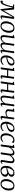

<svg xmlns="http://www.w3.org/2000/svg" viewBox="3540 -4166 606 7785"><g transform="rotate(90 3843.5 -273.0)"><path d="M624 10Q599 10 584 -5Q569 -20 574 -56L619 -351.5L646 -497.5L566 -357L358.5 7H320L278.5 -356L261.5 -496.5Q243 -413.5 225.5 -346.2Q208 -279 191.2 -226.8Q174.5 -174.5 158.5 -135.8Q142.5 -97 127.5 -70Q107 -33.5 79.2 -12.8Q51.5 8 17 8Q8.5 8 -1.5 6Q-11.5 4 -19.2 1Q-27 -2 -29 -4L-9 -91Q-6.5 -89 4.8 -85.2Q16 -81.5 29 -78.5Q42 -75.5 48.5 -75.5Q61.5 -75.5 75.8 -93Q90 -110.5 104 -138.8Q118 -167 131.2 -200.8Q144.5 -234.5 155 -267.5Q162.5 -288.5 170.5 -315.2Q178.5 -342 186.5 -372Q194.5 -402 201 -432.8Q207.5 -463.5 212 -492.5L125 -508L129.5 -542L333.5 -542.5L372 -184.5L377 -96L421 -184.5L626.5 -542H720.5L655.5 -81Q654.5 -74 654.5 -64.2Q654.5 -54.5 658.8 -47Q663 -39.5 673.5 -39.5Q685.5 -39.5 701 -48.2Q716.5 -57 731.5 -71L741.5 -50Q735 -41 717.8 -26.8Q700.5 -12.5 676.2 -1.2Q652 10 624 10Z M1089.5 -555.5Q1151 -555.5 1193.5 -529.2Q1236 -503 1257.8 -453Q1279.5 -403 1279.5 -332.5Q1279.5 -268.5 1260.2 -207.2Q1241 -146 1205 -97Q1169 -48 1118.5 -19Q1068 10 1006 10Q944.5 10 901.8 -15.8Q859 -41.5 836.8 -90.5Q814.5 -139.5 814.5 -208.5Q814.5 -274 833.8 -336Q853 -398 889.2 -447.5Q925.5 -497 976.2 -526.2Q1027 -555.5 1089.5 -555.5ZM1079 -513Q1042.5 -513 1013.2 -494.8Q984 -476.5 962 -445.5Q940 -414.5 925.2 -375.2Q910.5 -336 903.5 -293.2Q896.5 -250.5 896.5 -210Q896.5 -151.5 910.8 -112Q925 -72.5 952 -52.2Q979 -32 1017.5 -32Q1053 -32 1082 -50.2Q1111 -68.5 1132.8 -99.5Q1154.5 -130.5 1168.8 -169.5Q1183 -208.5 1190.5 -250.8Q1198 -293 1198 -333Q1198 -387.5 1185.2 -427.8Q1172.5 -468 1146.5 -490.5Q1120.5 -513 1079 -513Z M1469 -286Q1467 -271 1464 -250.8Q1461 -230.5 1458.2 -208Q1455.5 -185.5 1453.5 -164.2Q1451.5 -143 1451.5 -126Q1451.5 -76 1469.8 -59.2Q1488 -42.5 1519.5 -42.5Q1547 -42.5 1577.8 -61.5Q1608.5 -80.5 1636.2 -111.5Q1664 -142.5 1682.5 -178Q1685.5 -208.5 1690 -242.5Q1694.5 -276.5 1699.5 -308.5Q1705 -348.5 1710.5 -388.5Q1716 -428.5 1721.5 -467.2Q1727 -506 1732 -542.5H1807Q1794 -452 1784.8 -387Q1775.5 -322 1769 -277Q1762.5 -232 1759 -202.8Q1755.5 -173.5 1753.8 -155.2Q1752 -137 1752 -125Q1752 -76 1770 -59.2Q1788 -42.5 1819.5 -42.5Q1847 -42.5 1877.2 -61Q1907.5 -79.5 1935.2 -110Q1963 -140.5 1982.5 -176.5L2031.5 -542.5H2107L2043 -77.5Q2040.5 -58.5 2044 -49Q2047.5 -39.5 2056 -39.5Q2066.5 -39.5 2079.2 -47.8Q2092 -56 2109 -74L2120.5 -53Q2115.5 -45 2100.5 -30Q2085.5 -15 2063.5 -2.8Q2041.5 9.5 2015 9.5Q1986 9.5 1974 -9Q1962 -27.5 1966.5 -59.5L1975 -118.5Q1958 -92 1937.5 -68.5Q1917 -45 1893 -27.2Q1869 -9.5 1842.5 0.2Q1816 10 1787 10Q1754.5 10 1730.2 -0.8Q1706 -11.5 1692.2 -36.5Q1678.5 -61.5 1678.5 -104L1681.5 -128Q1664.5 -99.5 1643.5 -74.5Q1622.5 -49.5 1598 -30.5Q1573.5 -11.5 1545.8 -0.8Q1518 10 1487.5 10Q1453.5 10 1428.2 -1.8Q1403 -13.5 1389.2 -40.8Q1375.5 -68 1375.5 -114Q1375.5 -129.5 1378 -154.2Q1380.5 -179 1383.8 -206Q1387 -233 1390 -256.2Q1393 -279.5 1395 -291L1422.5 -481L1370.5 -503L1375.5 -533.5L1485.5 -555L1503.5 -544Z M2582 -89Q2567.5 -68.5 2538.5 -45.5Q2509.5 -22.5 2470 -6.2Q2430.5 10 2385 10Q2334.5 10 2298 -7.8Q2261.5 -25.5 2238.5 -56.5Q2215.5 -87.5 2205 -126.2Q2194.5 -165 2195 -206.5Q2196.5 -275 2218 -337.8Q2239.5 -400.5 2277.8 -449.5Q2316 -498.5 2367 -527Q2418 -555.5 2478.5 -555.5Q2523 -555.5 2552.2 -540.5Q2581.5 -525.5 2596 -499Q2610.5 -472.5 2610.5 -439Q2610.5 -395 2587.8 -360.8Q2565 -326.5 2527.5 -301.5Q2490 -276.5 2445.5 -260Q2401 -243.5 2356.8 -235Q2312.5 -226.5 2277.5 -226Q2275 -195 2280 -162.8Q2285 -130.5 2298.8 -103Q2312.5 -75.5 2336.8 -58.5Q2361 -41.5 2397 -41.5Q2425 -41.5 2453.8 -50Q2482.5 -58.5 2511 -75.8Q2539.5 -93 2565.5 -119ZM2463 -514.5Q2424 -514.5 2392 -491.8Q2360 -469 2336.2 -432Q2312.5 -395 2298 -350.8Q2283.5 -306.5 2279 -263.5Q2315.5 -265.5 2351.8 -274.5Q2388 -283.5 2420.5 -299Q2453 -314.5 2478.2 -335.5Q2503.5 -356.5 2518.2 -382.5Q2533 -408.5 2533 -438.5Q2533 -475.5 2514.8 -495Q2496.5 -514.5 2463 -514.5Z M3084 -75Q3082 -56.5 3085.8 -48.5Q3089.5 -40.5 3096 -40.5Q3105 -40.5 3116.5 -46.5Q3128 -52.5 3142.5 -67.5L3154 -47Q3148.5 -39 3134.5 -25.2Q3120.5 -11.5 3100 -0.8Q3079.5 10 3055 10Q3038.5 10 3025.8 3.8Q3013 -2.5 3006.8 -16.5Q3000.5 -30.5 3004 -52.5L3032 -257.5H2792.5L2757 0H2682L2748 -480L2698 -502L2703.5 -532L2811 -553.5L2831 -542.5L2798.5 -301.5H3038L3069.5 -542H3143.5Z M3653.5 -75Q3651.5 -56.5 3655.2 -48.5Q3659 -40.5 3665.5 -40.5Q3674.5 -40.5 3686 -46.5Q3697.5 -52.5 3712 -67.5L3723.5 -47Q3718 -39 3704 -25.2Q3690 -11.5 3669.5 -0.8Q3649 10 3624.5 10Q3608 10 3595.2 3.8Q3582.5 -2.5 3576.2 -16.5Q3570 -30.5 3573.5 -52.5L3601.5 -257.5H3362L3326.5 0H3251.5L3317.5 -480L3267.5 -502L3273 -532L3380.5 -553.5L3400.5 -542.5L3368 -301.5H3607.5L3639 -542H3713Z M3938.5 10Q3904.5 10 3879.5 -1.8Q3854.5 -13.5 3840.8 -40.8Q3827 -68 3827 -114Q3827 -130 3828.8 -152.5Q3830.5 -175 3833.5 -200.5Q3836.5 -226 3839.8 -250Q3843 -274 3846 -292L3875 -480L3822.5 -502L3827.5 -532L3938 -553.5L3956 -543.5L3920 -287Q3918 -267 3915 -245.8Q3912 -224.5 3909 -203.5Q3906 -182.5 3904.2 -162.8Q3902.5 -143 3902.5 -126Q3902.5 -93 3910.8 -75Q3919 -57 3934.2 -50Q3949.5 -43 3970.5 -43Q3999.5 -43 4030.5 -61.8Q4061.5 -80.5 4090 -111.2Q4118.5 -142 4138.5 -178L4188 -548H4263L4199 -77.5Q4196.5 -59.5 4200.2 -50Q4204 -40.5 4212.5 -40.5Q4222.5 -40.5 4235.5 -48.5Q4248.5 -56.5 4265.5 -74L4277 -53Q4272 -45 4256.8 -30Q4241.5 -15 4219.5 -2.8Q4197.5 9.5 4171.5 9.5Q4143 9.5 4131.2 -8.8Q4119.5 -27 4123.5 -54Q4123.5 -56 4124.2 -63.5Q4125 -71 4126.8 -81.2Q4128.5 -91.5 4129.8 -101.8Q4131 -112 4132 -119.5L4131 -120.5Q4114 -94.5 4093.8 -71Q4073.5 -47.5 4049.2 -29.2Q4025 -11 3997.2 -0.5Q3969.5 10 3938.5 10Z M4483.5 -542.5 4469 -429.5Q4466.5 -409.5 4463.5 -387.5Q4460.5 -365.5 4458.2 -345.2Q4456 -325 4456 -308.5Q4456 -276.5 4475.5 -255.8Q4495 -235 4539 -235Q4579.5 -235 4616.5 -248.2Q4653.5 -261.5 4686.5 -284L4720.5 -542H4792.5L4735 -75Q4732.5 -56.5 4737.2 -48.5Q4742 -40.5 4748.5 -40.5Q4758 -40.5 4770.2 -46.5Q4782.5 -52.5 4797 -67.5L4809.5 -47Q4803.5 -38.5 4788.8 -25Q4774 -11.5 4753 -0.8Q4732 10 4707.5 10Q4690.5 10 4677.8 3.5Q4665 -3 4659 -17Q4653 -31 4655.5 -53L4681 -244.5Q4657 -228.5 4628 -216.2Q4599 -204 4568.5 -197Q4538 -190 4509.5 -190Q4451 -190 4415.8 -219Q4380.5 -248 4380.5 -298Q4380.5 -317 4383.2 -341.8Q4386 -366.5 4389.8 -391.2Q4393.5 -416 4396.5 -435.5L4402.5 -482.5L4350.5 -503.5L4355 -534L4465.5 -553Z M5270.5 -89Q5256 -68.5 5227 -45.5Q5198 -22.5 5158.5 -6.2Q5119 10 5073.5 10Q5023 10 4986.5 -7.8Q4950 -25.5 4927 -56.5Q4904 -87.5 4893.5 -126.2Q4883 -165 4883.5 -206.5Q4885 -275 4906.5 -337.8Q4928 -400.5 4966.2 -449.5Q5004.5 -498.5 5055.5 -527Q5106.5 -555.5 5167 -555.5Q5211.5 -555.5 5240.8 -540.5Q5270 -525.5 5284.5 -499Q5299 -472.5 5299 -439Q5299 -395 5276.2 -360.8Q5253.5 -326.5 5216 -301.5Q5178.5 -276.5 5134 -260Q5089.5 -243.5 5045.2 -235Q5001 -226.5 4966 -226Q4963.5 -195 4968.5 -162.8Q4973.5 -130.5 4987.2 -103Q5001 -75.5 5025.2 -58.5Q5049.5 -41.5 5085.5 -41.5Q5113.5 -41.5 5142.2 -50Q5171 -58.5 5199.5 -75.8Q5228 -93 5254 -119ZM5151.5 -514.5Q5112.5 -514.5 5080.5 -491.8Q5048.5 -469 5024.8 -432Q5001 -395 4986.5 -350.8Q4972 -306.5 4967.5 -263.5Q5004 -265.5 5040.2 -274.5Q5076.5 -283.5 5109 -299Q5141.5 -314.5 5166.8 -335.5Q5192 -356.5 5206.8 -382.5Q5221.5 -408.5 5221.5 -438.5Q5221.5 -475.5 5203.2 -495Q5185 -514.5 5151.5 -514.5Z M5528 10Q5445 10 5399.8 -47.8Q5354.5 -105.5 5354.5 -203Q5354.5 -262.5 5373.2 -324.2Q5392 -386 5428 -438.5Q5464 -491 5516.5 -523.2Q5569 -555.5 5636.5 -555.5Q5663 -555.5 5693 -549.2Q5723 -543 5744 -532L5719.5 -446L5708 -451.5Q5695.5 -470 5681.5 -482.2Q5667.5 -494.5 5652.5 -500.2Q5637.5 -506 5621 -506Q5580 -506 5546.2 -484.2Q5512.5 -462.5 5488 -423Q5463.5 -383.5 5450 -329.5Q5436.5 -275.5 5436.5 -211Q5437 -158 5449.5 -120.2Q5462 -82.5 5486.8 -62.5Q5511.5 -42.5 5547.5 -42.5Q5576.5 -42.5 5600 -50Q5623.5 -57.5 5645 -71.5Q5666.5 -85.5 5688.5 -104.5L5703 -74.5Q5689 -58.5 5664.5 -38.5Q5640 -18.5 5605.8 -4.2Q5571.5 10 5528 10Z M5954 -545 5937.5 -403Q5958 -434.5 5982.8 -462.2Q6007.5 -490 6035.8 -511Q6064 -532 6094.2 -543.8Q6124.5 -555.5 6155 -555.5Q6190.5 -555.5 6213.5 -541.2Q6236.5 -527 6247.8 -497.8Q6259 -468.5 6259 -422Q6259 -417 6258.2 -409.8Q6257.5 -402.5 6256.8 -393.5Q6256 -384.5 6254.5 -374.5L6242.5 -384.5Q6261.5 -420.5 6286.2 -451.5Q6311 -482.5 6339.2 -505.8Q6367.5 -529 6397.8 -542.2Q6428 -555.5 6459 -555.5Q6508 -555.5 6537.5 -523.8Q6567 -492 6567 -421Q6567 -399.5 6563 -369.5Q6559 -339.5 6553.5 -306.2Q6548 -273 6542.5 -242Q6538 -214 6532.8 -183.5Q6527.5 -153 6523.5 -124.5Q6519.5 -96 6518 -73.5Q6517.5 -57.5 6520 -49Q6522.5 -40.5 6531 -40.5Q6542.5 -40.5 6555 -48.2Q6567.5 -56 6585 -73.5L6596 -53.5Q6590 -44.5 6575 -29.2Q6560 -14 6538.5 -2Q6517 10 6491 10Q6473.5 10 6461.8 4Q6450 -2 6444.5 -14.8Q6439 -27.5 6439 -47Q6440 -68 6444.2 -98.2Q6448.5 -128.5 6454 -162.2Q6459.5 -196 6464.5 -228Q6469.5 -257.5 6475.2 -290.8Q6481 -324 6485.2 -356.8Q6489.5 -389.5 6489.5 -416.5Q6489.5 -462 6474.8 -478.8Q6460 -495.5 6428.5 -495.5Q6407 -495.5 6381.2 -482.2Q6355.5 -469 6329.2 -445Q6303 -421 6279.2 -389Q6255.5 -357 6237.5 -319L6255.5 -370Q6253.5 -349 6250.5 -324.8Q6247.5 -300.5 6244 -276.8Q6240.5 -253 6237.5 -232L6205 0H6127.5L6161 -225.5Q6166 -256 6171 -290.2Q6176 -324.5 6179.5 -357.5Q6183 -390.5 6183 -416.5Q6183 -462 6169.5 -479.2Q6156 -496.5 6121 -496.5Q6098.5 -496.5 6072.5 -483.8Q6046.5 -471 6020.2 -448.5Q5994 -426 5970.2 -397Q5946.5 -368 5929 -335L5883 0H5807.5L5873.5 -481.5L5821.5 -503L5827 -533L5936 -555Z M6862.5 9Q6818 9 6783.2 -4.8Q6748.5 -18.5 6724.2 -45.8Q6700 -73 6687.2 -113.5Q6674.5 -154 6674.5 -207.5Q6674.5 -278.5 6696.8 -341.2Q6719 -404 6759 -452.5Q6799 -501 6852 -528.2Q6905 -555.5 6966.5 -555.5Q7022 -555.5 7055 -539.5Q7088 -523.5 7102.8 -497.8Q7117.5 -472 7117.5 -442Q7117.5 -408.5 7102.8 -380Q7088 -351.5 7060.5 -330.2Q7033 -309 6995 -296.5Q7038 -297.5 7064.8 -281.2Q7091.5 -265 7104.2 -238.8Q7117 -212.5 7117 -183Q7117 -146 7098.2 -111.5Q7079.5 -77 7045.2 -49.8Q7011 -22.5 6964.5 -6.8Q6918 9 6862.5 9ZM6881.5 -32.5Q6926 -32.5 6959.2 -51Q6992.5 -69.5 7011.5 -100.8Q7030.5 -132 7030.5 -169.5Q7030.5 -196 7020 -216.5Q7009.5 -237 6987.8 -249.2Q6966 -261.5 6931.5 -263Q6924 -261 6911.5 -256.2Q6899 -251.5 6882.5 -246.5Q6866 -241.5 6847 -238Q6829 -234 6806.2 -230.2Q6783.5 -226.5 6756.5 -225.5Q6756 -217.5 6755.8 -209.5Q6755.5 -201.5 6755.5 -192Q6755.5 -145.5 6770.5 -109.5Q6785.5 -73.5 6814 -53Q6842.5 -32.5 6881.5 -32.5ZM6758 -263.5Q6780.5 -265.5 6799.5 -268.8Q6818.5 -272 6837 -277.2Q6855.5 -282.5 6876 -290Q6919 -305 6954.8 -323.5Q6990.5 -342 7011.8 -368.5Q7033 -395 7033 -433Q7033 -472.5 7011.2 -493.5Q6989.5 -514.5 6950 -514.5Q6907.5 -514.5 6874.2 -492Q6841 -469.5 6817.5 -432.5Q6794 -395.5 6779.2 -351.2Q6764.5 -307 6758 -263.5Z M7486 -555.5Q7547.5 -555.5 7590 -529.2Q7632.5 -503 7654.2 -453Q7676 -403 7676 -332.5Q7676 -268.5 7656.8 -207.2Q7637.5 -146 7601.5 -97Q7565.5 -48 7515 -19Q7464.5 10 7402.5 10Q7341 10 7298.2 -15.8Q7255.5 -41.5 7233.2 -90.5Q7211 -139.5 7211 -208.5Q7211 -274 7230.2 -336Q7249.5 -398 7285.8 -447.5Q7322 -497 7372.8 -526.2Q7423.5 -555.5 7486 -555.5ZM7475.5 -513Q7439 -513 7409.8 -494.8Q7380.5 -476.5 7358.5 -445.5Q7336.5 -414.5 7321.8 -375.2Q7307 -336 7300 -293.2Q7293 -250.5 7293 -210Q7293 -151.5 7307.2 -112Q7321.5 -72.5 7348.5 -52.2Q7375.5 -32 7414 -32Q7449.5 -32 7478.5 -50.2Q7507.5 -68.5 7529.2 -99.5Q7551 -130.5 7565.2 -169.5Q7579.5 -208.5 7587 -250.8Q7594.5 -293 7594.5 -333Q7594.5 -387.5 7581.8 -427.8Q7569 -468 7543 -490.5Q7517 -513 7475.5 -513Z"/></g></svg>

Font: Merriweather 48pt Light
Style: Italic
Weight: 300
Italic angle: -7.8°
Version: Version 2.101